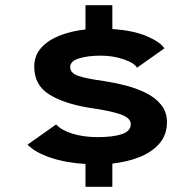

<svg xmlns="http://www.w3.org/2000/svg" viewBox="-20 -720 750 740"><path d="M309.5 0V-88Q233.5 -92.5 175 -112.2Q116.5 -132 86 -162.5L196.5 -240.5Q215.5 -218.5 258.8 -205Q302 -191.5 355.5 -191.5Q415.5 -191.5 449.8 -203Q484 -214.5 484 -241.5Q484 -265.5 445 -279.2Q406 -293 322 -305Q225 -321 168.5 -356.8Q112 -392.5 112 -463.5Q112 -506 138.8 -535.8Q165.5 -565.5 210.2 -583Q255 -600.5 309.5 -606.5V-700H413V-608Q495.5 -602.5 547 -580Q598.5 -557.5 613.5 -533.5L508 -459Q497.5 -477.5 456.5 -491.5Q415.5 -505.5 369 -505.5Q318.5 -505.5 284.5 -495Q250.5 -484.5 250.5 -461.5Q250.5 -438.5 281 -427.8Q311.5 -417 381.5 -407.5Q421 -401.5 463.2 -390.8Q505.5 -380 542 -362Q578.5 -344 601 -316.2Q623.5 -288.5 623.5 -249Q623.5 -201 595.2 -167.8Q567 -134.5 519.2 -115.2Q471.5 -96 413 -89.5V0Z"/></svg>

Font: League Mono SemiBold
Style: Regular
Weight: 600
Width: 6
Designer: Tyler Finck
Foundry: The League of Moveable Type / Tyler Finck
Version: Version 2.300;RELEASE